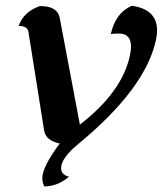

<svg xmlns="http://www.w3.org/2000/svg" viewBox="-20 -483 577 669"><path d="M134.3 166.5Q127.4 151.9 127.4 137.7Q127.4 98.6 188 17.1Q139.2 6.3 133.8 -27.8L79.1 -372.1Q75.7 -392.6 44.9 -392.6Q62.5 -442.4 119.1 -461.9Q180.2 -461.9 188 -421.4L258.3 -48.8Q405.8 -162.6 432.6 -289.6Q436.5 -307.1 436.5 -320.8Q436.5 -366.2 394 -366.2Q377.9 -366.2 366.2 -364.3Q381.8 -437.5 439 -462.9Q527.3 -450.7 527.3 -377Q527.3 -361.8 523.4 -343.8Q487.3 -174.8 252.9 18.6Q192.9 67.9 192.9 103Q192.9 125.5 220.2 132.8Q180.7 166.5 134.3 166.5Z"/></svg>

Font: Balgruf
Style: Italic
Weight: 500
Italic angle: -12°
Designer: Paul James Miller
Foundry: High-Logic / Made with FontCreator
Version: Version 1.201;March 28, 2021;FontCreator 13.0.0.2683 64-bit